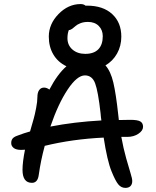

<svg xmlns="http://www.w3.org/2000/svg" viewBox="-20 -937 766 945"><path d="M84 -199.2Q60.1 -199.2 47.6 -208.5Q35.2 -217.8 35.2 -232.9Q35.2 -246.1 41.7 -254.6Q48.3 -263.2 64.9 -269Q99.1 -282.2 127.9 -290Q141.1 -335.9 146.2 -354Q151.4 -372.1 157.7 -404.5Q164.1 -437 164.1 -460Q164.1 -481 172.6 -493.4Q181.2 -505.9 196.8 -505.9Q210 -505.9 223.1 -496.1Q262.7 -572.3 307.1 -610.8Q265.1 -630.9 242.7 -668.7Q220.2 -706.5 220.2 -756.8Q220.2 -818.8 268.1 -867.9Q315.9 -917 377 -917Q391.6 -917 400.9 -909.2H408.2Q487.3 -909.2 532.2 -867.7Q577.1 -826.2 577.1 -756.8Q577.1 -710.9 556.2 -673.6Q535.2 -636.2 499 -615.2Q524.9 -585.9 537.8 -530.8Q550.8 -475.6 562 -372.1Q562.5 -367.7 563.5 -359.1Q564.5 -350.6 564.9 -346.2Q583 -347.2 621.1 -347.2Q657.7 -347.2 670.9 -339.1Q684.1 -331.1 684.1 -313Q684.1 -293.9 661.1 -278.6Q638.2 -263.2 606 -263.2H577.1Q587.4 -206.5 601.1 -157.7Q614.7 -108.9 622.8 -83.5Q630.9 -58.1 630.9 -45.9Q630.9 -29.8 622.1 -21Q613.3 -12.2 597.2 -12.2Q576.2 -12.2 561.8 -30Q547.4 -47.9 528.8 -94.2Q507.8 -145.5 490.2 -259.8Q335.9 -252.4 200.2 -219.2Q180.7 -147.9 170.9 -77.1Q166 -37.1 137.2 -37.1Q90.8 -37.1 90.8 -101.1Q90.8 -139.2 103 -200.2Q97.2 -199.2 84 -199.2ZM312 -749Q312 -714.4 336.7 -693.1Q361.3 -671.9 399.9 -671.9Q441.9 -671.9 463.9 -694.3Q485.8 -716.8 485.8 -758.8Q485.8 -789.6 466.1 -809.3Q446.3 -829.1 413.1 -829.1Q392.1 -829.1 376 -822.8Q359.9 -816.4 352.1 -809.1Q344.2 -801.8 335.4 -795.4Q326.7 -789.1 318.8 -789.1Q312 -772 312 -749ZM397.9 -565.9Q359.4 -565.9 313 -496.3Q266.6 -426.8 228 -314Q345.2 -336.9 479 -344.2Q476.6 -358.4 475.1 -378.9Q462.9 -487.8 448.2 -526.9Q433.6 -565.9 397.9 -565.9Z"/></svg>

Font: Shantell Sans Irregular
Style: Regular
Weight: 400
Designer: Stephen Nixon, Anya Danilova, Shantell Martin
Foundry: Arrow Type
Version: Version 1.006;[9816181b4]